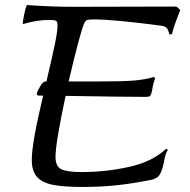

<svg xmlns="http://www.w3.org/2000/svg" viewBox="-20 -728 752 761"><path d="M694 -687Q664 -611 662 -593L652 -591Q648 -607 642 -615.5Q636 -624 620 -626Q431 -651 352 -651Q330 -651 324 -648Q318 -645 313 -634Q296 -592 252 -405H356Q462 -405 508 -408.5Q554 -412 590 -423L595 -418Q587 -396 585 -382.5Q583 -369 581 -362Q578 -350 573.5 -347Q569 -344 558 -344Q476 -344 240 -348Q200 -161 200 -106Q200 -69 222.5 -57.5Q245 -46 304 -46Q399 -46 491.5 -66.5Q584 -87 638 -138Q645 -136 645 -133Q639 -123 636.5 -116Q634 -109 631 -92Q624 -55 614 -37.5Q604 -20 579 -15Q502 0 440.5 6.5Q379 13 306 13Q232 13 189.5 4.5Q147 -4 126.5 -27Q106 -50 106 -95Q106 -161 151 -349H137Q124 -349 126 -357Q127 -366 139 -385.5Q151 -405 159 -405H164Q187 -502 197.5 -553Q208 -604 208 -628Q208 -642 202 -645.5Q196 -649 176 -649Q125 -649 73 -633L70 -634Q71 -648 76.5 -674Q82 -700 87 -708Q181 -701 277 -701L674 -702Q680 -702 685.5 -697.5Q691 -693 694 -687Z"/></svg>

Font: Charmonman
Style: Bold
Weight: 700
Designer: Ekaluck Peanpanawate
Foundry: Cadson Demak Co.,Ltd.
Version: Version 1.000; ttfautohint (v1.6)